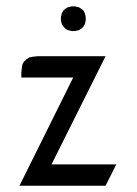

<svg xmlns="http://www.w3.org/2000/svg" viewBox="-20 -591 437 611"><path d="M42 0 212.9 -344.2H47.9V-359.9L49.8 -377.9L51.8 -387.2L56.2 -395L64.9 -402.8L73.2 -408.2L82 -410.2L99.1 -412.1H315.9L144 -67.9H350.1L315.9 0ZM173.8 -526.9V-536.1L175.8 -544.9L176.8 -548.8L182.1 -558.1L188 -563L195.8 -567.9L200.2 -568.8L209 -570.8H217.8L227.1 -568.8L231 -567.9L238.8 -563L245.1 -558.1L250 -548.8L251 -544.9L252.9 -536.1V-526.9L251 -518.1L250 -514.2L245.1 -505.9L238.8 -500L231 -495.1L227.1 -494.1L217.8 -492.2H209L200.2 -494.1L195.8 -495.1L188 -500L182.1 -505.9L176.8 -514.2L175.8 -518.1Z"/></svg>

Font: Petahja
Style: Regular
Weight: 400
Designer: T. Christopher White
Version: Version 1.1